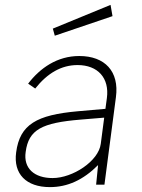

<svg xmlns="http://www.w3.org/2000/svg" viewBox="-20 -755 579 785"><path d="M432 -735 196 -638 204 -609 440 -689ZM184 10C256 10 320 -19 381 -80L373 0H407L454 -358C468 -463 409 -526 304 -526C214 -526 144 -477 95 -413L124 -393C174 -456 231 -489 297 -489C380 -489 428 -436 417 -354L411 -310L297 -300C131 -285 61 -247 46 -132C34 -44 87 10 184 10ZM195 -27C120 -27 75 -67 85 -134C97 -225 151 -253 310 -266L406 -274L392 -167C383 -96 277 -27 195 -27Z"/></svg>

Font: United Sans Thin
Style: Italic
Weight: 100
Italic angle: -8°
Designer: Pablo Impallari, Rodrigo Fuenzalida (Modified by Dan O. Williams)
Version: Version 1.000;PS 001.000;hotconv 1.0.88;makeotf.lib2.5.64775